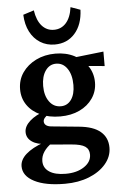

<svg xmlns="http://www.w3.org/2000/svg" viewBox="-59 -703 614 967"><g transform="rotate(-5 248.0 -219.0)"><path d="M230.5 222.7Q131.8 222.7 75.7 193.8Q19.5 165 19.5 116.2Q19.5 83 50.8 55.2Q82 27.3 141.6 5.9L182.6 11.7Q156.2 29.3 141.1 51.8Q126 74.2 126 99.6Q126 133.8 155.3 153.3Q184.6 172.9 238.3 172.9Q294.9 172.9 331.5 148.4Q368.2 124 368.2 86.9Q368.2 59.6 348.1 45.9Q328.1 32.2 279.3 28.3L164.1 18.6L153.3 13.7Q108.4 13.7 81.5 -4.9Q54.7 -23.4 54.7 -53.7Q54.7 -83 84 -109.4Q113.3 -135.7 164.1 -152.3L178.7 -134.8Q165 -126 157.7 -117.2Q150.4 -108.4 150.4 -99.6Q150.4 -87.9 159.2 -80.6Q168 -73.2 184.6 -71.3L325.2 -57.6Q397.5 -50.8 433.1 -20.5Q468.8 9.8 468.8 60.5Q468.8 105.5 437.5 142.6Q406.2 179.7 352.5 201.2Q298.8 222.7 230.5 222.7ZM236.3 -117.2Q179.7 -117.2 136.7 -136.7Q93.8 -156.2 69.8 -190.9Q45.9 -225.6 45.9 -270.5Q45.9 -318.4 71.3 -355Q96.7 -391.6 140.1 -413.1Q183.6 -434.6 238.3 -434.6Q292 -434.6 334 -413.1Q376 -391.6 400.4 -355.5Q424.8 -319.3 424.8 -273.4Q424.8 -228.5 400.4 -192.9Q376 -157.2 333.5 -137.2Q291 -117.2 236.3 -117.2ZM243.2 -168Q276.4 -168 295.9 -195.3Q315.4 -222.7 315.4 -269.5Q315.4 -321.3 293.9 -352.5Q272.5 -383.8 237.3 -383.8Q204.1 -383.8 183.6 -354.5Q163.1 -325.2 163.1 -277.3Q163.1 -228.5 185.1 -198.2Q207 -168 243.2 -168ZM480.5 -350.6 353.5 -362.3 317.4 -405.3 480.5 -423.8ZM335 -661.1 383.8 -643.6Q380.9 -568.4 341.8 -524.4Q302.7 -480.5 240.2 -480.5Q199.2 -480.5 167 -500.5Q134.8 -520.5 115.7 -557.1Q96.7 -593.8 94.7 -643.6L149.4 -661.1Q157.2 -609.4 181.6 -582Q206.1 -554.7 242.2 -554.7Q279.3 -554.7 303.7 -582Q328.1 -609.4 335 -661.1Z"/></g></svg>

Font: Crimson Pro SemiBold
Style: Regular
Weight: 600
Designer: Jacques Le Bailly
Foundry: Baron von Fonthausen
Version: Version 1.003